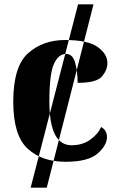

<svg xmlns="http://www.w3.org/2000/svg" viewBox="-20 -734 547 883"><path d="M121 129 339 -714H410L195 129ZM281 10Q386 10 429 -28Q472 -66 472 -104Q472 -135 445 -150Q429 -115 393.5 -90.5Q358 -66 309 -66Q207 -66 207 -267Q207 -394 228 -440Q249 -486 284 -486Q314 -486 325.5 -446Q337 -406 337 -353Q424 -353 449 -382.5Q474 -412 474 -444Q474 -486 429 -518Q384 -550 279 -550Q178 -550 109.5 -489.5Q41 -429 41 -266Q41 -111 107 -50.5Q173 10 281 10Z"/></svg>

Font: Noto Serif SemiCondensed Extra
Style: Regular
Weight: 800
Width: 4
Designer: Monotype Design Team
Foundry: Monotype Imaging Inc.
Version: Version 1.002